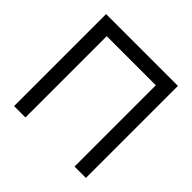

<svg xmlns="http://www.w3.org/2000/svg" viewBox="-180 -891 1062 1062"><g transform="rotate(45 351.0 -360.0)"><path d="M70 0V-720H632V0H543V-636H159V0Z"/></g></svg>

Font: Manrope Medium
Style: Medium
Weight: 500
Designer: Mikhail Sharanda
Foundry: Mikhail Sharanda
Version: Version 4.000;hotconv 1.0.109;makeotfexe 2.5.65596